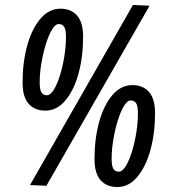

<svg xmlns="http://www.w3.org/2000/svg" viewBox="-20 -744 692 774"><path d="M71 -411Q71 -492 89.5 -559.5Q108 -627 142.5 -668Q177 -709 224 -709Q266 -709 290.5 -681.5Q315 -654 315 -596Q315 -515 296.5 -447.5Q278 -380 243.5 -339Q209 -298 163 -298Q120 -298 95.5 -325.5Q71 -353 71 -411ZM217 -647Q203 -647 189.5 -624.5Q176 -602 165 -566.5Q154 -531 147 -490Q140 -449 140 -412Q140 -383 147 -371.5Q154 -360 169 -360Q183 -360 197 -382.5Q211 -405 222 -441Q233 -477 239.5 -517.5Q246 -558 246 -595Q246 -624 239 -635.5Q232 -647 217 -647ZM167 5 101 2 516 -724 583 -721ZM361 -103Q361 -184 379.5 -251.5Q398 -319 432.5 -360Q467 -401 514 -401Q556 -401 580.5 -373.5Q605 -346 605 -288Q605 -207 586.5 -139.5Q568 -72 533.5 -31Q499 10 453 10Q410 10 385.5 -17.5Q361 -45 361 -103ZM507 -339Q493 -339 479.5 -316.5Q466 -294 455 -258.5Q444 -223 437 -182Q430 -141 430 -104Q430 -75 437 -63.5Q444 -52 459 -52Q473 -52 487 -74.5Q501 -97 512 -133Q523 -169 529.5 -209.5Q536 -250 536 -287Q536 -316 529 -327.5Q522 -339 507 -339Z"/></svg>

Font: Georama Condensed SemiBold
Style: Italic
Weight: 600
Width: 3
Italic angle: -9°
Designer: Jean-Baptiste Levee
Foundry: Production Type
Version: Version 1.000